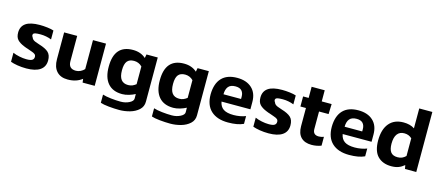

<svg xmlns="http://www.w3.org/2000/svg" viewBox="-57 -1314 4872 2128"><g transform="rotate(15 2379.0 -250.5)"><path d="M439.6 -137.9Q439.6 -199.6 406.4 -230.7Q373.2 -261.8 297.6 -284.3Q267.1 -294.4 251 -300.7Q234.9 -307.1 224.1 -316.2Q213.3 -325.3 208.2 -339.8Q191.2 -363.2 202.2 -378.4Q207.2 -388.3 227.7 -391.8Q248.2 -395.4 279.4 -395.5Q283.7 -395.5 286.8 -395.5Q316.4 -395.5 348.7 -389.4Q381 -383.3 410.3 -371.5V-473.8Q383.8 -483.3 337.5 -488.9Q291.3 -494.5 250.3 -494.5Q141.7 -494.5 89.8 -458.3Q38 -422.1 38 -351.5Q38 -298.1 64.7 -269.5Q91.4 -240.9 143.6 -220.1Q156.6 -215 167.7 -210.6Q174.3 -208.6 183.5 -205.7Q210.4 -195.8 233.4 -188Q262.3 -178.6 274.9 -168Q287.6 -157.3 287.6 -137.9Q287.6 -112.9 269.3 -101.1Q251.1 -89.3 210.7 -88.8Q203.7 -88.8 198.5 -88.8Q165.4 -88.8 121.8 -97.6Q78.2 -106.3 46 -121.2V-17.7Q76.8 -5.9 125.1 2.1Q173.3 10.1 227.4 10.1Q330.6 10.1 385.1 -27.5Q439.6 -65.1 439.6 -137.9Z M866.9 -42.1 871.9 0H1010.8V-484.4H861.3V-152.2Q843.6 -132.4 817.9 -119.9Q792.3 -107.3 764.9 -107.3Q722 -107.3 701.1 -128.9Q680.1 -150.5 680.1 -193.6V-484.4H530.3V-177.8Q530.3 -87 575.1 -38.4Q619.9 10.1 700.8 10.1Q753.5 10.1 794.1 -3.3Q834.6 -16.7 866.9 -42.1Z M1604.6 -484.4V22Q1605 79.4 1564.3 116.8Q1523.6 154.1 1463.3 171.2Q1402.9 188.2 1342 188.2Q1284.7 188.2 1220.8 181.8Q1156.9 175.4 1125.1 163.8V69.8Q1162.1 81.7 1221.5 88.4Q1280.9 95.1 1333.2 95.1Q1387.8 95.1 1431.4 72.9Q1474.9 50.7 1474.9 22L1474.3 -30.5Q1445.2 -14.2 1404 -2Q1362.8 10.1 1327.3 10.1Q1218.2 10.1 1161.6 -56.7Q1105.1 -123.4 1105.8 -247.4Q1105.8 -494.5 1319.3 -494.5Q1409.1 -494.5 1467.2 -441.8L1475.2 -484.4ZM1365 -104.2Q1392.5 -104.2 1413.5 -113.1Q1434.4 -122 1454.8 -137.9V-341.1Q1416.5 -380.2 1361.9 -380.2Q1307.8 -380.2 1282.8 -348.3Q1257.8 -316.5 1257.8 -245.4Q1257.8 -172.8 1284.7 -138.5Q1311.5 -104.2 1365 -104.2Z M2190.6 -484.4V22Q2191 79.4 2150.3 116.8Q2109.6 154.1 2049.2 171.2Q1988.8 188.2 1928 188.2Q1870.6 188.2 1806.7 181.8Q1742.8 175.4 1711.1 163.8V69.8Q1748 81.7 1807.4 88.4Q1866.9 95.1 1919.2 95.1Q1973.7 95.1 2017.3 72.9Q2060.9 50.7 2060.9 22L2060.3 -30.5Q2031.1 -14.2 1989.9 -2Q1948.7 10.1 1913.3 10.1Q1804.1 10.1 1747.6 -56.7Q1691 -123.4 1691.7 -247.4Q1691.7 -494.5 1905.3 -494.5Q1995.1 -494.5 2053.1 -441.8L2061.2 -484.4ZM1950.9 -104.2Q1978.5 -104.2 1999.4 -113.1Q2020.4 -122 2040.8 -137.9V-341.1Q2002.4 -380.2 1947.8 -380.2Q1893.8 -380.2 1868.8 -348.3Q1843.7 -316.5 1843.7 -245.4Q1843.7 -172.8 1870.6 -138.5Q1897.5 -104.2 1950.9 -104.2Z M2718.3 -21.3V-110.6Q2691 -99.3 2654 -92.5Q2617 -85.7 2580.6 -85.7Q2502.6 -85.7 2463.1 -112.2Q2423.6 -138.7 2413.7 -195.3H2745V-278.2Q2745 -381.4 2683.6 -437.9Q2622.1 -494.5 2515.8 -494.5Q2399.2 -494.5 2338.6 -430.2Q2277.9 -365.9 2276.1 -242.8Q2276.1 -118.2 2345.8 -54.1Q2415.4 10.1 2541.2 10.1Q2596.6 10.1 2640.2 2.4Q2683.8 -5.4 2718.3 -21.3ZM2520.5 -398.3Q2570.2 -398.3 2592.7 -373.3Q2615.3 -348.3 2615.3 -305.9V-279.1H2413.7Q2413.7 -335.5 2439 -367Q2464.3 -398.4 2520.5 -398.3Z M3219.9 -137.9Q3219.9 -199.6 3186.7 -230.7Q3153.6 -261.8 3077.9 -284.3Q3047.5 -294.4 3031.3 -300.7Q3015.2 -307.1 3004.4 -316.2Q2993.6 -325.3 2988.5 -339.8Q2971.6 -363.2 2982.5 -378.4Q2987.5 -388.3 3008 -391.8Q3028.5 -395.4 3059.7 -395.5Q3064 -395.5 3067.1 -395.5Q3096.7 -395.5 3129 -389.4Q3161.4 -383.3 3190.7 -371.5V-473.8Q3164.1 -483.3 3117.9 -488.9Q3071.6 -494.5 3030.7 -494.5Q2922 -494.5 2870.2 -458.3Q2818.3 -422.1 2818.3 -351.5Q2818.3 -298.1 2845 -269.5Q2871.7 -240.9 2924 -220.1Q2937 -215 2948 -210.6Q2954.6 -208.6 2963.8 -205.7Q2990.7 -195.8 3013.7 -188Q3042.7 -178.6 3055.3 -168Q3067.9 -157.3 3067.9 -137.9Q3067.9 -112.9 3049.7 -101.1Q3031.4 -89.3 2991 -88.8Q2984 -88.8 2978.9 -88.8Q2945.8 -88.8 2902.1 -97.6Q2858.5 -106.3 2826.3 -121.2V-17.7Q2857.1 -5.9 2905.4 2.1Q2953.7 10.1 3007.7 10.1Q3110.9 10.1 3165.4 -27.5Q3219.9 -65.1 3219.9 -137.9Z M3611.1 -10.2V-111.7Q3581.8 -100.6 3553.6 -100.6Q3486.1 -100.6 3486.1 -167.9V-368.7H3595.7L3599.6 -484.4H3486.1V-612.3H3335.9V-484.4H3272.3V-368.7H3335.9V-160.1Q3335.9 -76 3378.6 -32.9Q3421.3 10.1 3500.3 10.1Q3558.2 10.1 3611.1 -10.2Z M4108.5 -21.3V-110.6Q4081.2 -99.3 4044.2 -92.5Q4007.2 -85.7 3970.7 -85.7Q3892.7 -85.7 3853.2 -112.2Q3813.7 -138.7 3803.8 -195.3H4135.2V-278.2Q4135.2 -381.4 4073.7 -437.9Q4012.3 -494.5 3905.9 -494.5Q3789.4 -494.5 3728.7 -430.2Q3668.1 -365.9 3666.2 -242.8Q3666.2 -118.2 3735.9 -54.1Q3805.6 10.1 3931.4 10.1Q3986.8 10.1 4030.4 2.4Q4074 -5.4 4108.5 -21.3ZM3910.6 -398.3Q3960.3 -398.3 3982.9 -373.3Q4005.4 -348.3 4005.4 -305.9V-279.1H3803.8Q3803.8 -335.5 3829.1 -367Q3854.5 -398.4 3910.6 -398.3Z M4563 -42.6 4571.1 0H4700.5V-688.9H4550.2V-461Q4524.1 -478.4 4492.2 -486.4Q4460.3 -494.5 4423.8 -494.5Q4317.7 -494.5 4260 -425.8Q4202.3 -357.1 4201.6 -230.7Q4201.6 -106 4258.9 -47.9Q4316.2 10.1 4415.2 10.1Q4462.4 10.1 4497.3 -3.1Q4532.2 -16.3 4563 -42.6ZM4354.1 -231.9Q4354.1 -305.8 4382.1 -343Q4410.1 -380.2 4462.6 -380.2Q4489.7 -380.2 4510.9 -371.8Q4532 -363.3 4550.2 -346.5V-143.3Q4529.9 -123.6 4507.8 -113.9Q4485.6 -104.2 4457.3 -104.2Q4403.3 -104.2 4378.9 -135.1Q4354.5 -166.1 4354.1 -231.9Z"/></g></svg>

Font: Arad-FD-VF Thin
Style: Regular
Weight: 100
Designer: Mohammad Darvishi
Version: Version 1.010;September 21, 2024;FontCreator 15.0.0.2992 64-